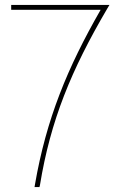

<svg xmlns="http://www.w3.org/2000/svg" viewBox="-20 -770 518 781"><path d="M35.5 -730H25.5V-750H35.5H417.3H425.3L416.3 -735C269.6 -485 185.5 -280 142.5 -17L140.5 -9H120.5L122.5 -21C168.5 -286 254.3 -495 389.3 -730Z"/></svg>

Font: Nordica Plus
Style: NordicaClassicUltraLightCond
Weight: 300
Version: Version 1.01